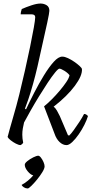

<svg xmlns="http://www.w3.org/2000/svg" viewBox="-20 -820 534 1085"><path d="M96 0Q86 0 69.5 -8.5Q53 -17 39.5 -28Q26 -39 23 -46Q27 -62 35 -90.5Q43 -119 53 -153.5Q63 -188 72.5 -222.5Q82 -257 89 -286Q105 -351 121 -421.5Q137 -492 150 -555Q163 -618 171 -663.5Q179 -709 179 -723Q179 -739 158 -739H97Q97 -746 99 -755Q101 -764 103 -769Q128 -780 158 -790Q188 -800 209 -800Q228 -800 243.5 -790.5Q259 -781 259 -759Q259 -754 256 -737Q253 -720 247 -692L192 -445Q180 -393 166.5 -345Q153 -297 140.5 -260Q128 -223 121 -206L127 -202Q147 -245 173.5 -296.5Q200 -348 228.5 -394.5Q257 -441 283.5 -470.5Q310 -500 332 -500Q346 -500 364 -491.5Q382 -483 399.5 -471Q417 -459 429.5 -447.5Q442 -436 443 -430Q446 -393 403 -335Q360 -277 283 -217Q294 -209 302 -194.5Q310 -180 318 -164L364 -56L371 -54Q381 -63 396.5 -84.5Q412 -106 428.5 -131Q445 -156 455 -176Q463 -176 468.5 -172Q474 -168 477 -164Q471 -143 457 -115Q443 -87 425 -61Q407 -35 388.5 -17.5Q370 0 356 0Q335 0 316.5 -17.5Q298 -35 288 -65L229 -219Q249 -235 272.5 -258.5Q296 -282 317.5 -307.5Q339 -333 354.5 -356Q370 -379 373 -395Q362 -409 343 -420.5Q324 -432 316 -432Q309 -432 291 -410Q273 -388 249.5 -352.5Q226 -317 200.5 -275.5Q175 -234 153 -195Q131 -156 116 -128Q112 -112 109 -94.5Q106 -77 106 -59Q106 -37 111 -14Q110 -11 106 -7Q102 -3 96 0ZM137 245Q125 245 115 238.5Q105 232 102 225Q119 216 137.5 201Q156 186 168 171Q153 168 136.5 148Q120 128 120 111Q120 102 135 90Q150 78 168.5 69Q187 60 196 60Q203 60 211.5 71Q220 82 226 96Q232 110 232 120Q232 132 219.5 152.5Q207 173 189.5 194.5Q172 216 157 230.5Q142 245 137 245Z"/></svg>

Font: Texturina 72pt 72pt Light
Style: Italic
Weight: 300
Italic angle: -11°
Designer: Guillermo Torres Carreño
Foundry: Omnibus-Type
Version: Version 1.002; ttfautohint (v1.8.3)